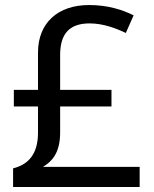

<svg xmlns="http://www.w3.org/2000/svg" viewBox="-20 -743 612 763"><path d="M334 -723C211 -723 131 -653 131 -534V-386H35V-320H131V-215C131 -127 89 -88 32 -74V0H535V-80H151C186 -101 219 -135 219 -216V-320H423V-386H219V-525C219 -613 260 -650 336 -650C390 -650 440 -631 480 -612L511 -682C465 -705 407 -723 334 -723Z"/></svg>

Font: Noto Sans Buginese
Style: Regular
Weight: 400
Designer: Monotype Design Team
Foundry: Monotype Imaging Inc.
Version: Version 2.002